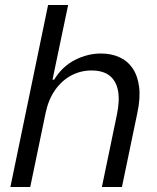

<svg xmlns="http://www.w3.org/2000/svg" viewBox="-20 -749 628 769"><path d="M21.6 0 172.6 -729H252.9L190.3 -429.9H196.9Q229.4 -483.1 280.2 -508.9Q331 -534.7 384.3 -534.7Q425.6 -534.7 458.1 -520Q490.7 -505.3 511 -475.6Q531.3 -446 537.1 -401.5Q543 -357 530.1 -296.7L468.4 0H388.1L448.1 -289.1Q460.1 -346.3 452.7 -385.6Q445.3 -425 419 -445.9Q392.7 -466.7 346.4 -466.7Q302.3 -466.7 264.4 -446.2Q226.6 -425.7 200.3 -387.9Q174 -350 163 -297.9L101.1 0Z"/></svg>

Font: Mona Sans ExtraLight
Style: Italic
Weight: 200
Italic angle: -11.6951°
Designer: Deni Anggara
Foundry: GitHub
Version: Version 2.000